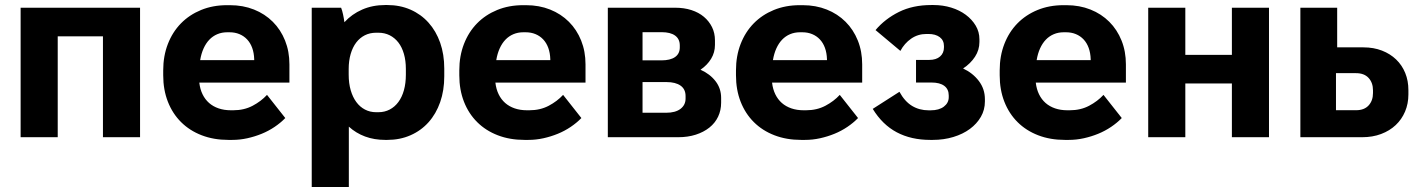

<svg xmlns="http://www.w3.org/2000/svg" viewBox="-20 -551 5700 771"><path d="M62.8 0H211.8V-405H393.4V0H542.4V-520H62.8Z M897 10.8H912.8Q943 10.8 973 4.2Q1003 -2.4 1030.7 -13.7Q1058.4 -25 1082.7 -41.4Q1107 -57.8 1125.6 -77L1052.2 -170Q1028.4 -144.2 994.3 -126.2Q960.2 -108.2 916.4 -108.2H907Q880 -108.2 857.8 -115.8Q835.6 -123.4 819.5 -137.6Q803.4 -151.8 793.4 -172.3Q783.4 -192.8 780.4 -218.6V-219.2H1142.2V-292.6Q1142.2 -344.6 1124.7 -388.2Q1107.2 -431.8 1075.5 -463.5Q1043.8 -495.2 999.9 -512.7Q956 -530.2 903.6 -530.2H891.4Q834.6 -530.2 787.5 -510.9Q740.4 -491.6 706.6 -457.1Q672.8 -422.6 654.1 -374.4Q635.4 -326.2 635.4 -268.4V-248.8Q635.4 -190.4 654.1 -142.6Q672.8 -94.8 707.2 -60.6Q741.6 -26.4 789.9 -7.8Q838.2 10.8 897 10.8ZM783.8 -309.6Q788.2 -336 797.6 -356.7Q807 -377.4 820.7 -391.7Q834.4 -406 852.6 -413.7Q870.8 -421.4 892.4 -421.4H901.8Q923.4 -421.4 941.3 -414Q959.2 -406.6 972.3 -392.7Q985.4 -378.8 992.7 -358.7Q1000 -338.6 1000.8 -313.2V-309.6Z M1231.8 200H1380.8V-42.4Q1409.4 -16.4 1446.1 -2.8Q1482.8 10.8 1526.8 10.8H1535.2Q1586 10.8 1628.3 -7.8Q1670.7 -26.3 1700.9 -60.1Q1731.1 -93.9 1747.6 -140.9Q1764 -187.8 1764 -244.6V-275.4Q1764 -332.7 1747.6 -379.4Q1731.1 -426.2 1700.9 -459.9Q1670.7 -493.7 1628.3 -512.3Q1586 -530.8 1535.2 -530.8H1526.8Q1476.2 -530.8 1434.5 -512.6Q1392.8 -494.4 1363 -461.8Q1361 -477 1357.6 -492.9Q1354.2 -508.8 1349.8 -520H1231.8ZM1490.4 -100.4Q1465.9 -100.4 1445.5 -111.1Q1425.2 -121.7 1410.8 -141.3Q1396.4 -160.8 1388.3 -188.7Q1380.2 -216.6 1380.2 -251.2V-274.2Q1380.2 -306.9 1388.1 -334.1Q1396 -361.2 1410.4 -380.2Q1424.8 -399.1 1445.1 -409.4Q1465.5 -419.6 1490.4 -419.6H1499.6Q1524.3 -419.6 1544.8 -409.4Q1565.2 -399.1 1579.7 -380.4Q1594.2 -361.6 1602 -334.5Q1609.8 -307.3 1609.8 -274.2V-251.2Q1609.8 -216.6 1602 -188.7Q1594.2 -160.8 1579.7 -141.3Q1565.2 -121.7 1544.8 -111.1Q1524.3 -100.4 1499.6 -100.4Z M2086 10.8H2101.8Q2132 10.8 2162 4.2Q2192 -2.4 2219.7 -13.7Q2247.4 -25 2271.7 -41.4Q2296 -57.8 2314.6 -77L2241.2 -170Q2217.4 -144.2 2183.3 -126.2Q2149.2 -108.2 2105.4 -108.2H2096Q2069 -108.2 2046.8 -115.8Q2024.6 -123.4 2008.5 -137.6Q1992.4 -151.8 1982.4 -172.3Q1972.4 -192.8 1969.4 -218.6V-219.2H2331.2V-292.6Q2331.2 -344.6 2313.7 -388.2Q2296.2 -431.8 2264.5 -463.5Q2232.8 -495.2 2188.9 -512.7Q2145 -530.2 2092.6 -530.2H2080.4Q2023.6 -530.2 1976.5 -510.9Q1929.4 -491.6 1895.6 -457.1Q1861.8 -422.6 1843.1 -374.4Q1824.4 -326.2 1824.4 -268.4V-248.8Q1824.4 -190.4 1843.1 -142.6Q1861.8 -94.8 1896.2 -60.6Q1930.6 -26.4 1978.9 -7.8Q2027.2 10.8 2086 10.8ZM1972.8 -309.6Q1977.2 -336 1986.6 -356.7Q1996 -377.4 2009.7 -391.7Q2023.4 -406 2041.6 -413.7Q2059.8 -421.4 2081.4 -421.4H2090.8Q2112.4 -421.4 2130.3 -414Q2148.2 -406.6 2161.3 -392.7Q2174.4 -378.8 2181.7 -358.7Q2189 -338.6 2189.8 -313.2V-309.6Z M2420.8 0H2703.2Q2742.2 0 2773.9 -10.2Q2805.6 -20.4 2828.5 -38.6Q2851.4 -56.8 2863.6 -82.4Q2875.8 -108 2875.8 -138.8V-157.8Q2875.8 -195.8 2853.4 -224.9Q2831 -254 2793 -271Q2820.2 -289.6 2835.6 -315Q2851 -340.4 2851 -370.6V-388.8Q2851 -418.2 2839.2 -442.1Q2827.4 -466 2806.6 -483.5Q2785.8 -501 2756.5 -510.5Q2727.2 -520 2691.2 -520H2420.8ZM2560.2 -98.2V-221.4H2656.6Q2692.6 -221.4 2712.8 -207.2Q2733 -193 2733 -165.2V-155Q2733 -129.4 2712.6 -113.8Q2692.2 -98.2 2654.8 -98.2ZM2560.2 -308.6V-421.8H2636.8Q2672.2 -421.8 2691 -408.1Q2709.8 -394.4 2709.8 -368.6V-360.6Q2709.8 -335.4 2690.8 -322Q2671.8 -308.6 2635.8 -308.6Z M3197 10.8H3212.8Q3243 10.8 3273 4.2Q3303 -2.4 3330.7 -13.7Q3358.4 -25 3382.7 -41.4Q3407 -57.8 3425.6 -77L3352.2 -170Q3328.4 -144.2 3294.3 -126.2Q3260.2 -108.2 3216.4 -108.2H3207Q3180 -108.2 3157.8 -115.8Q3135.6 -123.4 3119.5 -137.6Q3103.4 -151.8 3093.4 -172.3Q3083.4 -192.8 3080.4 -218.6V-219.2H3442.2V-292.6Q3442.2 -344.6 3424.7 -388.2Q3407.2 -431.8 3375.5 -463.5Q3343.8 -495.2 3299.9 -512.7Q3256 -530.2 3203.6 -530.2H3191.4Q3134.6 -530.2 3087.5 -510.9Q3040.4 -491.6 3006.6 -457.1Q2972.8 -422.6 2954.1 -374.4Q2935.4 -326.2 2935.4 -268.4V-248.8Q2935.4 -190.4 2954.1 -142.6Q2972.8 -94.8 3007.2 -60.6Q3041.6 -26.4 3089.9 -7.8Q3138.2 10.8 3197 10.8ZM3083.8 -309.6Q3088.2 -336 3097.6 -356.7Q3107 -377.4 3120.7 -391.7Q3134.4 -406 3152.6 -413.7Q3170.8 -421.4 3192.4 -421.4H3201.8Q3223.4 -421.4 3241.3 -414Q3259.2 -406.6 3272.3 -392.7Q3285.4 -378.8 3292.7 -358.7Q3300 -338.6 3300.8 -313.2V-309.6Z M3715.6 10.8H3725.6Q3769.8 10.8 3808.3 -0.9Q3846.8 -12.6 3874.8 -33.3Q3902.8 -54 3918.9 -82Q3935 -110 3935 -143.6V-152.6Q3935 -193.8 3910.7 -225.8Q3886.4 -257.8 3847.4 -276Q3877.6 -296 3895.3 -323.2Q3913 -350.4 3913 -382.4V-393Q3913 -423 3898.1 -448Q3883.2 -473 3858.2 -491.6Q3833.2 -510.2 3799.7 -520.5Q3766.2 -530.8 3728.6 -530.8H3719.8Q3645.6 -530.8 3589.7 -503Q3533.8 -475.2 3495.8 -430.2L3595.6 -346.6Q3611.8 -377 3638.9 -395.8Q3666 -414.6 3700.6 -414.6H3708Q3736.8 -414.6 3753.7 -401.8Q3770.6 -389 3770.6 -366V-360.8Q3770.6 -337.8 3754.9 -324.1Q3739.2 -310.4 3711.6 -310.4H3658.4V-219.6H3721Q3754 -219.6 3771.9 -206.2Q3789.8 -192.8 3789.8 -167.6V-160.8Q3789.8 -137.8 3770.3 -122.9Q3750.8 -108 3717.2 -108H3709Q3671.8 -108 3642.4 -125.8Q3613 -143.6 3591.8 -182.4L3484.6 -113.8Q3523.6 -50.2 3581.2 -19.7Q3638.8 10.8 3715.6 10.8Z M4256 10.8H4271.8Q4302 10.8 4332 4.2Q4362 -2.4 4389.7 -13.7Q4417.4 -25 4441.7 -41.4Q4466 -57.8 4484.6 -77L4411.2 -170Q4387.4 -144.2 4353.3 -126.2Q4319.2 -108.2 4275.4 -108.2H4266Q4239 -108.2 4216.8 -115.8Q4194.6 -123.4 4178.5 -137.6Q4162.4 -151.8 4152.4 -172.3Q4142.4 -192.8 4139.4 -218.6V-219.2H4501.2V-292.6Q4501.2 -344.6 4483.7 -388.2Q4466.2 -431.8 4434.5 -463.5Q4402.8 -495.2 4358.9 -512.7Q4315 -530.2 4262.6 -530.2H4250.4Q4193.6 -530.2 4146.5 -510.9Q4099.4 -491.6 4065.6 -457.1Q4031.8 -422.6 4013.1 -374.4Q3994.4 -326.2 3994.4 -268.4V-248.8Q3994.4 -190.4 4013.1 -142.6Q4031.8 -94.8 4066.2 -60.6Q4100.6 -26.4 4148.9 -7.8Q4197.2 10.8 4256 10.8ZM4142.8 -309.6Q4147.2 -336 4156.6 -356.7Q4166 -377.4 4179.7 -391.7Q4193.4 -406 4211.6 -413.7Q4229.8 -421.4 4251.4 -421.4H4260.8Q4282.4 -421.4 4300.3 -414Q4318.2 -406.6 4331.3 -392.7Q4344.4 -378.8 4351.7 -358.7Q4359 -338.6 4359.8 -313.2V-309.6Z M4590.8 0H4739.8V-215.8H4926.8V0H5075.8V-520H4926.8V-330.8H4739.8V-520H4590.8Z M5201.8 0H5449.8Q5491.8 0 5526 -12.9Q5560.2 -25.8 5584.5 -48.6Q5608.8 -71.4 5622.2 -103Q5635.6 -134.6 5635.6 -171.8V-189Q5635.6 -226.8 5622.8 -258.1Q5610 -289.4 5586.3 -312.2Q5562.6 -335 5529.3 -347.9Q5496 -360.8 5455.2 -360.8H5349.6V-520H5201.8ZM5344.8 -108.4V-257.2H5425.4Q5458.2 -257.2 5475.8 -238Q5493.4 -218.8 5493.4 -188.2V-177.4Q5493.4 -146.8 5475.8 -127.6Q5458.2 -108.4 5425.4 -108.4Z"/></svg>

Font: Fixel Variable
Style: Regular
Weight: 100
Width: 3
Designer: AlfaBravo + MacPaw
Foundry: Kyrylo Tkachov, Marchela Mozhyna, Serhii Makarenko, Maria Weinstein, Zakhar Kryvoshyya
Version: Version 1.211